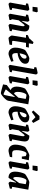

<svg xmlns="http://www.w3.org/2000/svg" viewBox="1702 -2436 917 4360"><g transform="rotate(90 2160.0 -255.5)"><path d="M38 -28 101 -381 56 -392 63 -436Q88 -443 136.5 -453.5Q185 -464 194 -464Q199 -464 212 -448Q225 -432 224 -426L161 -74L207 -63L199 -20Q179 -13 128.5 -2Q78 9 68 9Q63 9 50 -6Q37 -21 38 -28ZM146 -649 245 -655 259 -630 236 -537H134Z M646 -73 689 -62 682 -18Q560 9 553 9Q548 9 535 -6Q522 -21 523 -28L572 -292Q575 -309 575 -323Q575 -356 551 -356Q543 -356 469 -258Q459 -246 441 -222L418 -88Q417 -84 417 -77Q417 -55 434 -48L432 -12Q329 9 322 9Q317 9 304 -6Q291 -21 292 -28L355 -381L310 -392L317 -436Q349 -445 392.5 -454.5Q436 -464 445 -464Q450 -464 462 -448Q474 -432 473 -426L453 -292H459L474 -319Q484 -337 521.5 -400.5Q559 -464 563 -464Q633 -464 663.5 -438.5Q694 -413 694 -357Q694 -331 688 -295Z M786 -68Q792 -115 837 -388H772L779 -431L850 -460L936 -558Q946 -558 978 -544L964 -453H1059L1047 -388H953Q929 -245 918 -176.5Q907 -108 907 -94Q907 -84 910 -79Q913 -74 921 -73Q928 -71 1000 -71L994 -14Q956 -7 906 1Q856 9 843 9Q837 9 822 -6Q807 -21 796 -39.5Q785 -58 786 -68Z M1186 -197Q1185 -188 1185 -171Q1185 -120 1198.5 -97Q1212 -74 1247 -74Q1273 -74 1367 -104L1380 -52Q1342 -34 1281.5 -12.5Q1221 9 1205 9Q1139 9 1100 -33Q1061 -75 1061 -143Q1061 -200 1077.5 -265.5Q1094 -331 1115 -366Q1139 -389 1210.5 -426.5Q1282 -464 1301 -464Q1358 -464 1392.5 -442.5Q1427 -421 1427 -372Q1427 -322 1390 -283.5Q1353 -245 1297 -223Q1241 -201 1186 -197ZM1190 -243Q1236 -251 1273.5 -284Q1311 -317 1311 -359Q1311 -379 1301 -389.5Q1291 -400 1273 -400Q1261 -400 1253 -397Q1235 -391 1217 -347Q1199 -303 1190 -243Z M1453 -28 1548 -569 1502 -580 1510 -624Q1535 -631 1583.5 -642Q1632 -653 1641 -653Q1646 -653 1659 -637Q1672 -621 1671 -615L1576 -74L1621 -63L1613 -20Q1497 9 1482 9Q1477 9 1464.5 -6Q1452 -21 1453 -28Z M1707 -28 1770 -381 1725 -392 1732 -436Q1757 -443 1805.5 -453.5Q1854 -464 1863 -464Q1868 -464 1881 -448Q1894 -432 1893 -426L1830 -74L1876 -63L1868 -20Q1848 -13 1797.5 -2Q1747 9 1737 9Q1732 9 1719 -6Q1706 -21 1707 -28ZM1815 -649 1914 -655 1928 -630 1905 -537H1803Z M2348 -440 2267 19Q2263 44 2228 83Q2193 122 2152.5 152.5Q2112 183 2096 183Q2079 183 2014.5 166Q1950 149 1896 133L1911 48L2027 -40Q1989 -51 1967.5 -85Q1946 -119 1946 -172Q1946 -216 1958 -270.5Q1970 -325 1991 -366Q2015 -389 2086 -426.5Q2157 -464 2176 -464Q2189 -464 2256 -454.5Q2323 -445 2348 -440ZM2066 -197Q2066 -159 2077 -139.5Q2088 -120 2105 -116L2197 -215Q2206 -271 2216 -322L2226 -381Q2203 -389 2179 -393.5Q2155 -398 2141 -398Q2133 -398 2131 -397Q2116 -392 2101 -362Q2086 -332 2076 -287.5Q2066 -243 2066 -197ZM2158 4 2183 -133H2174Q2117 -60 2047 23L2014 63L2013 74Q2035 87 2072.5 104.5Q2110 122 2123 122Q2136 122 2158 4Z M2517 -197Q2516 -188 2516 -171Q2516 -120 2529.5 -97Q2543 -74 2578 -74Q2604 -74 2698 -104L2711 -52Q2673 -34 2612.5 -12.5Q2552 9 2536 9Q2470 9 2431 -33Q2392 -75 2392 -143Q2392 -200 2408.5 -265.5Q2425 -331 2446 -366Q2470 -389 2541.5 -426.5Q2613 -464 2632 -464Q2689 -464 2723.5 -442.5Q2758 -421 2758 -372Q2758 -322 2721 -283.5Q2684 -245 2628 -223Q2572 -201 2517 -197ZM2521 -243Q2567 -251 2604.5 -284Q2642 -317 2642 -359Q2642 -379 2632 -389.5Q2622 -400 2604 -400Q2592 -400 2584 -397Q2566 -391 2548 -347Q2530 -303 2521 -243ZM2489 -555 2614 -694H2692L2771 -552L2729 -519L2643 -600H2636L2522 -519Z M3144 -73 3187 -62 3180 -18Q3058 9 3051 9Q3046 9 3033 -6Q3020 -21 3021 -28L3070 -292Q3073 -309 3073 -323Q3073 -356 3049 -356Q3041 -356 2967 -258Q2957 -246 2939 -222L2916 -88Q2915 -84 2915 -77Q2915 -55 2932 -48L2930 -12Q2827 9 2820 9Q2815 9 2802 -6Q2789 -21 2790 -28L2853 -381L2808 -392L2815 -436Q2847 -445 2890.5 -454.5Q2934 -464 2943 -464Q2948 -464 2960 -448Q2972 -432 2971 -426L2951 -292H2957L2972 -319Q2982 -337 3019.5 -400.5Q3057 -464 3061 -464Q3131 -464 3161.5 -438.5Q3192 -413 3192 -357Q3192 -331 3186 -295Z M3389 -170Q3389 -116 3405 -95Q3421 -74 3453 -74H3551L3541 -21Q3502 -10 3460.5 -0.5Q3419 9 3408 9Q3340 9 3302 -33.5Q3264 -76 3264 -143Q3264 -199 3280.5 -265Q3297 -331 3317 -366Q3342 -389 3413.5 -426.5Q3485 -464 3504 -464Q3520 -464 3576 -456L3618 -451L3584 -293H3535L3524 -383Q3489 -399 3467 -399Q3462 -399 3456 -397Q3441 -392 3425 -358Q3409 -324 3399 -273.5Q3389 -223 3389 -170Z M3643 -28 3706 -381 3661 -392 3668 -436Q3693 -443 3741.5 -453.5Q3790 -464 3799 -464Q3804 -464 3817 -448Q3830 -432 3829 -426L3766 -74L3812 -63L3804 -20Q3784 -13 3733.5 -2Q3683 9 3673 9Q3668 9 3655 -6Q3642 -21 3643 -28ZM3751 -649 3850 -655 3864 -630 3841 -537H3739Z M4222 -74 4268 -63 4260 -20Q4256 -19 4202 -5Q4148 9 4136 9Q4131 9 4118 -6.5Q4105 -22 4106 -28L4126 -161H4117L4093 -119Q4022 9 4016 9Q3877 9 3877 -141Q3877 -199 3893.5 -264.5Q3910 -330 3931 -366Q3955 -389 4025.5 -426.5Q4096 -464 4115 -464Q4128 -464 4195.5 -454.5Q4263 -445 4287 -440ZM4137 -234 4162 -382Q4133 -391 4106 -395.5Q4079 -400 4071 -398Q4056 -394 4039 -361Q4022 -328 4010.5 -276Q3999 -224 3999 -165Q3999 -97 4031 -97Q4040 -97 4137 -234Z"/></g></svg>

Font: Grenze SemiBold
Style: Italic
Weight: 600
Italic angle: -10°
Designer: Renata Polastri
Foundry: Omnibus-Type
Version: Version 1.002; ttfautohint (v1.8)